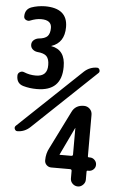

<svg xmlns="http://www.w3.org/2000/svg" viewBox="-62 -778 625 1039"><g transform="rotate(5 250.0 -258.0)"><path d="M360.4 49.8V-93.8L359.4 -94.7V-93.8L288.1 55.7V56.6V57.6H350.6Q360.4 57.6 360.4 49.8ZM453.1 57.6Q467.8 57.6 478.5 68.4Q489.3 79.1 489.3 94.2Q489.3 109.4 478.5 119.6Q467.8 129.9 453.1 129.9H447.3Q441.4 129.9 441.4 135.7V179.7Q441.4 195.3 429.2 207.5Q417 219.7 401.4 219.7Q384.8 219.7 372.6 208Q360.4 196.3 360.4 179.7V138.7Q360.4 129.9 350.6 129.9H249Q234.4 129.9 223.6 119.6Q212.9 109.4 212.9 93.8Q212.9 56.6 229.5 26.4L331.1 -177.7Q349.6 -217.8 396.5 -217.8Q415 -217.8 428.2 -205.1Q441.4 -192.4 441.4 -172.9V51.8Q441.4 57.6 447.3 57.6ZM60.5 -295.9Q22.5 -306.6 23.4 -349.6Q23.4 -362.3 34.7 -369.1Q45.9 -376 57.6 -371.1Q87.9 -358.4 122.1 -358.4Q185.5 -358.4 184.6 -420.9Q184.6 -453.1 170.4 -468.3Q156.2 -483.4 119.1 -486.3Q104.5 -488.3 93.8 -498Q83 -507.8 83 -522.9Q83 -538.1 94.2 -547.9Q105.5 -557.6 120.1 -559.6Q154.3 -562.5 168 -577.1Q181.6 -591.8 181.6 -622.1Q181.6 -665 125 -665Q97.7 -665 66.4 -652.3Q55.7 -647.5 43.9 -653.3Q32.2 -659.2 32.2 -671.9Q32.2 -710.9 66.4 -723.6Q99.6 -735.4 139.6 -736.3Q262.7 -736.3 262.7 -633.8Q262.7 -548.8 192.4 -525.4Q191.4 -525.4 191.4 -524.4H192.4Q269.5 -510.7 268.6 -418Q268.6 -286.1 133.8 -286.1Q94.7 -286.1 60.5 -295.9ZM449.2 -429.7Q459 -429.7 462.9 -419.4Q466.8 -409.2 460 -402.3L118.2 -78.1Q87.9 -49.8 48.8 -49.8Q39.1 -49.8 34.7 -60.1Q30.3 -70.3 38.1 -78.1L379.9 -402.3Q410.2 -429.7 449.2 -429.7Z"/></g></svg>

Font: Rounded Mgen+ 2m bold
Style: Bold
Weight: 700
Designer: [Source Han Sans]
Ryoko NISHIZUKA  (kana & ideographs); Paul D. Hunt (Latin, Greek & Cyrillic); Wenlong ZHANG  (bopomofo
Version: Version 1.059.20150602